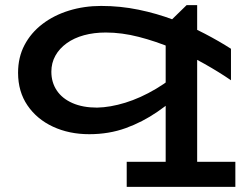

<svg xmlns="http://www.w3.org/2000/svg" viewBox="-20 -506 958 744"><path d="M326 14Q248 14 185.5 -15Q123 -44 86.5 -97.5Q50 -151 50 -224Q50 -284 75 -331.5Q100 -379 144.5 -413Q189 -447 247.5 -465Q306 -483 372 -483Q446 -483 516.5 -468.5Q587 -454 652 -429.5Q717 -405 773.5 -375.5Q830 -346 875 -317V-195Q830 -226 772.5 -258.5Q715 -291 649.5 -318.5Q584 -346 518 -363Q452 -380 390 -380Q344 -380 305.5 -369.5Q267 -359 238.5 -338.5Q210 -318 194.5 -290Q179 -262 179 -228Q179 -187 200 -155.5Q221 -124 261 -106.5Q301 -89 356 -89Q407 -90 465.5 -108Q524 -126 584 -161.5Q644 -197 699 -249V-161Q647 -112 589.5 -72.5Q532 -33 467 -9.5Q402 14 326 14ZM471 218V121H892V218ZM622 210V-407L703 -486H744V210Z"/></svg>

Font: BioRhyme SemiExpanded SemiBold
Style: Regular
Weight: 600
Width: 6
Designer: Aoife Mooney
Foundry: Aoife Mooney Type
Version: Version 1.600;gftools[0.9.33]